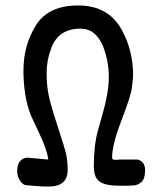

<svg xmlns="http://www.w3.org/2000/svg" viewBox="-20 -685 587 704"><path d="M485 -100Q512 -92 512 -61Q512 -30 499 -18Q486 -6 470 -5Q454 -4 446 -4Q438 -4 434 -4H418Q367 -4 345.5 -19Q324 -34 324 -75Q324 -152 339 -206Q354 -260 358 -274Q379 -348 379 -404Q379 -460 358 -515Q331 -580 275 -580Q193 -580 167 -506Q151 -464 151 -418Q151 -372 158.5 -335.5Q166 -299 192 -220Q218 -141 223 -117.5Q228 -94 228 -61Q228 -1 158 -1Q123 -1 76 -6Q63 -7 53 -23Q43 -39 43 -58Q43 -102 79 -107L157 -100Q153 -135 124.5 -195Q96 -255 92 -265Q66 -334 66 -426.5Q66 -519 111.5 -592Q157 -665 266.5 -665Q376 -665 425 -578Q468 -502 468 -409Q468 -395 463.5 -362.5Q459 -330 424 -240Q391 -154 391 -106Q391 -99 402.5 -99Q414 -99 417 -100Z"/></svg>

Font: Patrick Hand
Style: Regular
Weight: 400
Designer: Patrick Wagesreiter
Foundry: Patrick Wagesreiter
Version: Version 1.003;PS 001.003;hotconv 1.0.70;makeotf.lib2.5.58329